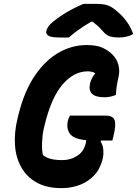

<svg xmlns="http://www.w3.org/2000/svg" viewBox="-20 -953 709 993"><path d="M342 -355H526Q565 -355 573 -331Q581 -307 567 -250L561 -226H503L500 -221Q511 -207 514 -180.5Q517 -154 510 -127Q503 -101 489 -75.5Q475 -50 446 -27Q418 -4 379 8Q340 20 298 20Q222 20 170.5 -8.5Q119 -37 90.5 -87Q62 -137 57.5 -202.5Q53 -268 71 -342L76 -362Q106 -482 160 -561.5Q214 -641 283 -680.5Q352 -720 428 -720Q481 -720 511.5 -705.5Q542 -691 561 -671Q584 -649 592 -619Q600 -589 594 -560Q587 -529 584 -509Q581 -489 579 -462Q551 -450 520 -450Q429 -450 446 -522Q449 -535 455.5 -548Q462 -561 473 -574Q459 -584 433 -584Q362 -584 303.5 -516Q245 -448 211 -307L206 -286Q199 -254 197.5 -215.5Q196 -177 202 -151Q219 -137 243.5 -131Q268 -125 302 -125Q344 -125 377 -145.5Q410 -166 421 -203Q425 -216 426 -228Q360 -234 341 -262Q322 -290 331 -327Q333 -337 335.5 -342.5Q338 -348 342 -355ZM412 -933H476Q511 -933 533 -926.5Q555 -920 579 -900Q644 -848 669 -777Q637 -759 595 -759Q570 -759 551.5 -764Q533 -769 519 -784Q507 -798 494 -811Q481 -824 458 -841H452Q409 -816 381.5 -795.5Q354 -775 336 -759H291Q247 -759 232 -767.5Q217 -776 219 -790Q221 -801 229 -814Q237 -827 256 -842Q325 -897 412 -933Z"/></svg>

Font: Recursive Mn Csl St XBd
Style: Italic
Weight: 800
Italic angle: -15°
Monospace: yes
Version: Version 1.079;hotconv 1.0.112;makeotfexe 2.5.65598; ttfautoh